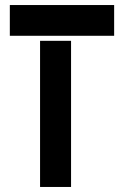

<svg xmlns="http://www.w3.org/2000/svg" viewBox="-20 -742 495 762"><path d="M19 -722V-600H433V-722ZM262 -580H139V0H262Z"/></svg>

Font: Charger
Style: Hemi
Weight: 900
Designer: Jasper
Foundry: Cannot Into Space Fonts
Version: Version 0.99